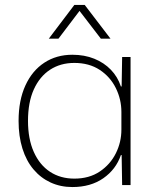

<svg xmlns="http://www.w3.org/2000/svg" viewBox="-20 -747 632 775"><path d="M272 8Q224 8 184 -10.5Q144 -29 115 -63.5Q86 -98 70.5 -147.5Q55 -197 55 -259Q55 -342 82.5 -402Q110 -462 159 -494Q208 -526 272 -526Q321 -526 360.5 -510Q400 -494 427.5 -465.5Q455 -437 468 -398H471L473 -517H507V0H473L471 -121H468Q448 -63 397 -27.5Q346 8 272 8ZM280 -26Q340 -26 382.5 -54.5Q425 -83 447.5 -128Q470 -173 470 -224V-295Q470 -346 447.5 -391.5Q425 -437 382.5 -465Q340 -493 280 -493Q224 -493 182 -465.5Q140 -438 116.5 -386Q93 -334 93 -259Q93 -186 116.5 -133.5Q140 -81 182 -53.5Q224 -26 280 -26ZM177 -591 280 -727H322L426 -591H387L301 -703L216 -591Z"/></svg>

Font: Mona Sans ExtraLight
Style: Regular
Weight: 200
Designer: Deni Anggara
Foundry: GitHub
Version: Version 2.000